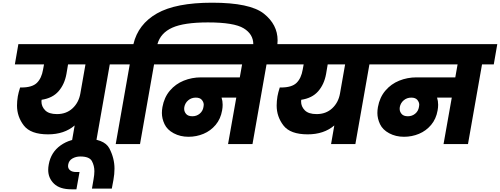

<svg xmlns="http://www.w3.org/2000/svg" viewBox="-20 -1067 3703 1422"><path d="M881 -590H793L689 0H509L533 -138Q456 -72 336 -72Q207 -72 156.5 -137.5Q106 -203 106 -285Q106 -318 112 -354Q117 -382 129 -419H138Q218 -419 253 -453Q288 -487 299 -552L306 -590H90L116 -740H907ZM613 -590H484L472 -519Q458 -442 413.5 -391Q369 -340 288 -328Q287 -321 287 -315Q287 -278 314.5 -250Q342 -222 402 -222Q471 -222 517 -264.5Q563 -307 575 -374Z M509 335Q423 335 380 293.5Q337 252 337 191Q337 172 341 151Q357 61 428.5 10Q500 -41 601 -41Q752 -41 790 32Q828 105 828 182Q828 222 820 266Q812 310 808 330H661L673 260Q679 227 679 201Q679 160 660.5 126Q642 92 575 92Q542 92 516 107Q490 122 485 152Q484 158 484 163Q484 182 499.5 194.5Q515 207 544 207H569L546 335Z M1551 -1047Q1832 -1047 1934 -966Q2036 -885 2036 -768Q2036 -740 2030 -708L2027 -691H1851L1853 -703Q1856 -722 1856 -739Q1856 -814 1784.5 -857.5Q1713 -901 1520 -901Q1343 -901 1256 -862Q1169 -823 1146 -740H1234L1208 -590H1121L1017 0H837L941 -590H853L879 -740H968Q1003 -888 1142.5 -967.5Q1282 -1047 1551 -1047Z M2041 -590H1954L1850 0H1669L1730 -344H1621Q1629 -319 1629 -291Q1629 -271 1625 -249Q1614 -186 1577 -142Q1540 -98 1487.5 -76Q1435 -54 1376 -54Q1315 -54 1266.5 -80Q1218 -106 1198.5 -147.5Q1179 -189 1179 -230Q1179 -251 1183 -274Q1196 -346 1238 -395.5Q1280 -445 1340.5 -469.5Q1401 -494 1469 -494H1756L1773 -590H1180L1206 -740H2067ZM1405 -206Q1436 -206 1459 -225Q1482 -244 1487 -275Q1489 -283 1489 -291Q1489 -310 1475 -327Q1461 -344 1430 -344Q1398 -344 1374.5 -324.5Q1351 -305 1345 -274Q1344 -267 1344 -261Q1344 -240 1358.5 -223Q1373 -206 1405 -206Z M2804 -590H2716L2612 0H2432L2456 -138Q2379 -72 2259 -72Q2130 -72 2079.5 -137.5Q2029 -203 2029 -285Q2029 -318 2035 -354Q2040 -382 2052 -419H2061Q2141 -419 2176 -453Q2211 -487 2222 -552L2229 -590H2013L2039 -740H2830ZM2536 -590H2407L2395 -519Q2381 -442 2336.5 -391Q2292 -340 2211 -328Q2210 -321 2210 -315Q2210 -278 2237.5 -250Q2265 -222 2325 -222Q2394 -222 2440 -264.5Q2486 -307 2498 -374Z M3637 -590H3550L3446 0H3265L3326 -344H3217Q3225 -319 3225 -291Q3225 -271 3221 -249Q3210 -186 3173 -142Q3136 -98 3083.5 -76Q3031 -54 2972 -54Q2911 -54 2862.5 -80Q2814 -106 2794.5 -147.5Q2775 -189 2775 -230Q2775 -251 2779 -274Q2792 -346 2834 -395.5Q2876 -445 2936.5 -469.5Q2997 -494 3065 -494H3352L3369 -590H2776L2802 -740H3663ZM3001 -206Q3032 -206 3055 -225Q3078 -244 3083 -275Q3085 -283 3085 -291Q3085 -310 3071 -327Q3057 -344 3026 -344Q2994 -344 2970.5 -324.5Q2947 -305 2941 -274Q2940 -267 2940 -261Q2940 -240 2954.5 -223Q2969 -206 3001 -206Z"/></svg>

Font: Fz Poppins ExtBd
Style: Italic
Weight: 800
Italic angle: -10°
Designer: Ninad Kale (Devanagari), Jonny Pinhorn (Latin)
Foundry: Indian Type Foundry
Version: Vit hóa bi Vntype.Com & FontZin.Com